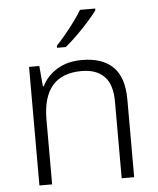

<svg xmlns="http://www.w3.org/2000/svg" viewBox="-54 -812 704 858"><g transform="rotate(-5 298.0 -383.0)"><path d="M326 -542Q417 -542 465 -495Q513 -448 513 -348V0H457V-344Q457 -420 422 -456.5Q387 -493 320 -493Q145 -493 145 -290V0H88V-532H134L142 -440H146Q167 -484 213 -513Q259 -542 326 -542ZM405 -766V-758Q390 -737 365 -709Q340 -681 312 -653.5Q284 -626 259 -606H220V-615Q238 -634 260.5 -661Q283 -688 303.5 -716Q324 -744 337 -766Z"/></g></svg>

Font: Noto Sans Cherokee Light
Style: Regular
Weight: 300
Designer: Monotype Design Team
Foundry: Monotype Imaging Inc.
Version: Version 2.001; ttfautohint (v1.8.4.7-5d5b)